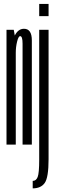

<svg xmlns="http://www.w3.org/2000/svg" viewBox="-20 -756 296 1004"><path d="M14 0H62.5V-541.5L52 -600H14ZM98 0H146.5V-390Q146.5 -484 146.5 -544.8Q146.5 -605.5 105.5 -605.5Q75.5 -605.5 58 -571.5Q40.5 -537.5 40.5 -493.5L62.5 -480.5Q62.5 -510.5 69.5 -538.8Q76.5 -567 85.5 -567Q98 -567 98 -527.5Q98 -488 98 -397ZM151 229Q194 229 214 200.5Q234 172 234 76.5V-600H185V79Q185 149 177 169.5Q169 190 151 190ZM185 -735.5V-671.5H234V-735.5Z"/></svg>

Font: Anybody UltraCondensed Light
Style: Regular
Weight: 300
Width: 1
Version: Version 1.113;gftools[0.9.25]